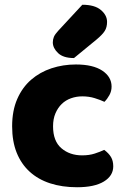

<svg xmlns="http://www.w3.org/2000/svg" viewBox="-20 -772 529 807"><path d="M326 -367Q301 -367 278.5 -359Q256 -351 239.5 -335Q223 -319 213 -295.5Q203 -272 203 -241Q203 -179 238 -149Q273 -119 325 -119Q355 -119 378 -126.5Q401 -134 418 -142Q437 -128 446.5 -112Q456 -96 456 -73Q456 -33 416.5 -9Q377 15 304 15Q241 15 190.5 -1.5Q140 -18 104.5 -50.5Q69 -83 50 -130.5Q31 -178 31 -241Q31 -307 52.5 -356Q74 -405 111 -437Q148 -469 196.5 -485Q245 -501 299 -501Q371 -501 410 -475Q449 -449 449 -408Q449 -389 440 -372.5Q431 -356 419 -344Q402 -352 378 -359.5Q354 -367 326 -367ZM326 -752Q378 -752 404 -730Q430 -708 430 -680Q430 -657 420 -641.5Q410 -626 386 -606L291 -528Q246 -528 224 -549Q202 -570 202 -594Q202 -606 206.5 -617Q211 -628 225 -643Z"/></svg>

Font: Baloo Da 2 ExtraBold
Style: Regular
Weight: 800
Designer: Noopur Datye, Sulekha Rajkumar and Ek Type
Foundry: Ek Type
Version: Version 1.640;hotconv 1.0.111;makeotfexe 2.5.65597; ttfautoh